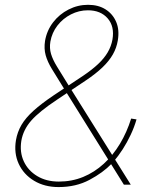

<svg xmlns="http://www.w3.org/2000/svg" viewBox="-20 -757 659 787"><path d="M220.2 9.8Q162.6 9.8 119.6 -16.1Q76.7 -42 56.6 -85.7Q36.6 -129.4 45.4 -182.6Q51.3 -216.3 68.1 -245.1Q85 -273.9 117.4 -303.2Q149.9 -332.5 200.7 -366.7L321.3 -446.8Q357.4 -471.2 382.3 -494.6Q407.2 -518.1 421.6 -542.7Q436 -567.4 440.9 -594.7Q450.2 -648.4 421.4 -681.6Q392.6 -714.8 340.3 -714.8Q303.7 -714.8 270.8 -698Q237.8 -681.2 215.3 -652.1Q192.9 -623 186.5 -586.4Q182.1 -559.6 189.2 -535.9Q196.3 -512.2 213.4 -484.4Q230.5 -456.5 255.9 -415.5L516.1 0H487.8L236.8 -402.8Q211.4 -443.8 193.1 -473.6Q174.8 -503.4 167.2 -530.5Q159.7 -557.6 164.6 -589.4Q171.9 -631.8 197.5 -665.3Q223.1 -698.7 261 -718Q298.8 -737.3 340.8 -737.3Q383.3 -737.3 412.8 -718.5Q442.4 -699.7 456.3 -667Q470.2 -634.3 462.9 -591.3Q458 -561 442.6 -533.9Q427.2 -506.8 399.9 -480.7Q372.6 -454.6 332.5 -427.7L213.4 -348.1Q140.6 -299.8 107.9 -262.5Q75.2 -225.1 67.4 -179.7Q60.1 -133.3 77.6 -95.5Q95.2 -57.6 132.6 -35.2Q169.9 -12.7 221.2 -12.7Q274.4 -12.7 320.8 -31.7Q367.2 -50.8 405.3 -85.7Q443.4 -120.6 471.7 -167.7Q500 -214.8 517.6 -271L539.6 -267.6Q530.3 -235.4 515.6 -204.3Q501 -173.3 483.2 -145.5Q465.3 -117.7 445.3 -94.2L437.5 -85.9Q402.3 -49.3 346.9 -19.8Q291.5 9.8 220.2 9.8Z"/></svg>

Font: Inter 16pt Thin
Style: Italic
Weight: 250
Italic angle: -9.3988°
Version: Version 4.001;git-66647c0bb